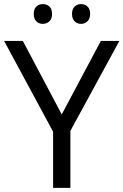

<svg xmlns="http://www.w3.org/2000/svg" viewBox="-20 -913 600 933"><path d="M188 -797Q207 -797 220 -809.5Q233 -822 233 -845Q233 -869 220.5 -881Q208 -893 188 -893Q169 -893 156.5 -881Q144 -869 144 -845Q144 -822 156.5 -809.5Q169 -797 188 -797ZM374 -797Q392 -797 405 -809.5Q418 -822 418 -845Q418 -869 405.5 -881Q393 -893 374 -893Q355 -893 342.5 -881Q330 -869 330 -845Q330 -822 342.5 -809.5Q355 -797 374 -797ZM0 -714 238 -273V0H322V-277L560 -714H470L280 -357L91 -714Z"/></svg>

Font: OpenSansMMV
Style: Regular
Weight: 400
Designer: Steve Matteson
Foundry: Ascender Corporation
Version: Version 4.000